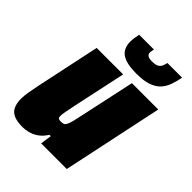

<svg xmlns="http://www.w3.org/2000/svg" viewBox="-203 -804 917 917"><g transform="rotate(45 255.5 -345.0)"><path d="M112 8Q74 8 52 -2Q30 -12 20.5 -32.5Q11 -53 11 -84Q11 -104 16 -132.5Q21 -161 28 -194L95 -510H274L217 -245Q210 -212 206 -190Q202 -168 202 -158Q202 -150 204 -146.5Q206 -143 211 -141.5Q216 -140 222 -140Q234 -140 240.5 -142.5Q247 -145 252.5 -155.5Q258 -166 263.5 -188.5Q269 -211 277 -250L333 -510H511L403 0H230L238 -57H229Q212 -30 191 -16Q170 -2 149.5 3Q129 8 112 8ZM316 -557Q267 -557 238.5 -567.5Q210 -578 198.5 -598Q187 -618 187 -644Q187 -656 189 -669.5Q191 -683 194 -698H294Q293 -692 291.5 -686Q290 -680 290 -675Q290 -664 298 -657.5Q306 -651 328 -651Q351 -651 362 -657.5Q373 -664 377.5 -674.5Q382 -685 385 -698H484Q478 -667 469 -641.5Q460 -616 442.5 -597Q425 -578 394.5 -567.5Q364 -557 316 -557Z"/></g></svg>

Font: Saira SemiCondensed Black
Style: Italic
Weight: 900
Width: 4
Italic angle: -12°
Designer: Hector Gatti with collaboration of the Omnibus-Type team
Foundry: Omnibus-Type
Version: Version 1.101